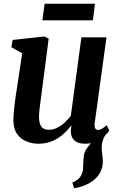

<svg xmlns="http://www.w3.org/2000/svg" viewBox="-20 -758 638 1026"><path d="M376 247.5 366.5 217.5Q388.5 208.5 400.5 196.8Q412.5 185 418.5 168Q424.5 152.5 424.5 132.5Q424.5 112.5 426.5 90.5Q427.5 55 445 33.2Q462.5 11.5 476.5 -6.5L552.5 -49Q537 -30 530.2 -9.8Q523.5 10.5 523.5 34Q524 48 526.8 67.5Q529.5 87 529.5 105Q529.5 136 516.2 161.8Q503 187.5 477.5 207.5Q456.5 223 431.2 233.2Q406 243.5 376 247.5ZM184.5 10Q152.5 10 122.2 -2Q92 -14 72 -41.2Q52 -68.5 51.5 -115Q51.5 -132.5 53.2 -153.5Q55 -174.5 57.8 -197.8Q60.5 -221 64 -244.8Q67.5 -268.5 71 -290.5L98.5 -473L40.5 -506L47.5 -544.5L217 -563L240 -551.5L206 -288.5Q203.5 -267 200.5 -245.5Q197.5 -224 194.8 -203.8Q192 -183.5 190.2 -166.2Q188.5 -149 188.5 -136Q188.5 -109.5 194.5 -93.8Q200.5 -78 212.2 -71.2Q224 -64.5 242 -64.5Q264 -64.5 285.5 -75.2Q307 -86 325.8 -103.2Q344.5 -120.5 358.5 -139L415 -558.5H549L486 -100Q483.5 -81 488.8 -72.2Q494 -63.5 504 -63.5Q513 -63.5 523 -69Q533 -74.5 550.5 -89L564 -59Q558.5 -50.5 541.2 -34Q524 -17.5 496.8 -3.8Q469.5 10 435 10Q398 10 379.8 -5.5Q361.5 -21 359 -46.5Q358.5 -49.5 358.5 -54Q358.5 -58.5 359 -63.8Q359.5 -69 360.2 -74.8Q361 -80.5 361.5 -85.5L360 -86.5Q346.5 -69 329.5 -51.8Q312.5 -34.5 290.8 -20.5Q269 -6.5 242.8 1.8Q216.5 10 184.5 10ZM218.5 -738H487.5L476.5 -649.5H206.5Z"/></svg>

Font: Merriweather 28pt
Style: Bold Italic
Weight: 700
Italic angle: -7.8°
Version: Version 2.101